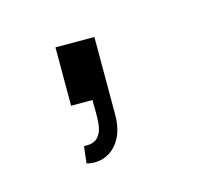

<svg xmlns="http://www.w3.org/2000/svg" viewBox="-44 -142 328 286"><g transform="rotate(-15 120.0 0.5)"><path d="M63 63Q77.5 64 84 57.2Q90.5 50.5 92 40Q93.5 29.5 93 11Q93 8 93 5.2Q93 2.5 93 0H60V-90H120V30Q120 51.5 111.8 66.2Q103.5 81 89.8 87Q76 93 60 89Z"/></g></svg>

Font: Manrope
Style: Regular
Weight: 400
Designer: Mikhail Sharanda
Foundry: Mikhail Sharanda
Version: Version 4.503